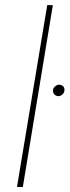

<svg xmlns="http://www.w3.org/2000/svg" viewBox="-20 -748 278 768"><path d="M191.4 -727.5 71.3 0H47.9L168.9 -727.5ZM213.9 -363.3Q203.1 -363.8 196.8 -371.3Q190.4 -378.9 192.4 -389.6Q193.4 -396.5 200.7 -402.8Q208 -409.2 215.8 -409.2Q227.1 -409.2 233.4 -401.9Q239.7 -394.5 237.3 -383.8Q236.3 -376 229.2 -369.9Q222.2 -363.8 213.9 -363.3Z"/></svg>

Font: Inter Tight Thin
Style: Italic
Weight: 250
Italic angle: -9.39999°
Designer: Rasmus Andersson
Foundry: rsms
Version: Version 3.004